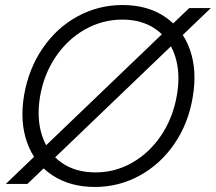

<svg xmlns="http://www.w3.org/2000/svg" viewBox="-20 -732 859 764"><path d="M733 -700H819L89 0H3ZM76 -354Q94 -458 149.5 -539.5Q205 -621 288 -666.5Q371 -712 468 -712Q567 -712 636.5 -665Q706 -618 735.5 -535Q765 -452 747 -346Q730 -242 674.5 -160.5Q619 -79 536 -33.5Q453 12 358 12Q259 12 188.5 -34.5Q118 -81 88 -164.5Q58 -248 76 -354ZM684 -354Q699 -441 676.5 -509.5Q654 -578 599.5 -616Q545 -654 467 -654Q387 -654 317.5 -614.5Q248 -575 201 -505Q154 -435 139 -346Q125 -259 148 -190.5Q171 -122 226 -84Q281 -46 360 -46Q439 -46 507.5 -85.5Q576 -125 622.5 -195Q669 -265 684 -354Z"/></svg>

Font: Oak Sans Light Italic
Style: Regular
Weight: 400
Italic angle: -9.5°
Foundry: Erik Kennedy, Walven
Version: Version 1.000;Glyphs 3.1.2 (3151)